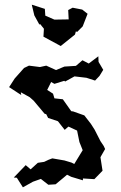

<svg xmlns="http://www.w3.org/2000/svg" viewBox="-20 -766 520 822"><path d="M116 -746 127 -700 149 -660 151 -664 168 -643 166 -609 240 -569 301 -618 305 -632 310 -629 334 -653 355 -707 332 -725 291 -733 272 -723 274 -683 213 -682 174 -699 172 -728ZM19 -393 71 -359 69 -371 107 -350 124 -335 171 -279 178 -277 186 -261 228 -247 257 -210 273 -224 310 -207 320 -158 334 -123 298 -64 286 -70 256 -79 204 -88 188 -82 169 -73 142 -69 111 -41 90 -59 39 -6 52 -5 78 36 121 12 155 0 187 25 218 23 253 -6 267 -18 285 -9 335 6V-2L384 1L419 -35L410 -93L430 -128L424 -141L410 -162L385 -211L369 -236L341 -272L293 -289L285 -290L249 -341L213 -345L207 -365L182 -381L199 -415L213 -407L255 -420L259 -417L299 -439L350 -433L387 -421L406 -441L422 -467L402 -501L401 -525L360 -494L333 -508L305 -484L256 -481L246 -477L220 -466L178 -485L151 -479L104 -485L83 -475L43 -430Z"/></svg>

Font: チョークS
Style: Regular
Weight: 400
Designer: [Stick] Fontworks Inc.
Foundry: [Stick] Fontworks Inc.
Version: Version 1.200;FEAKit 1.0